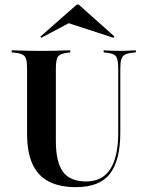

<svg xmlns="http://www.w3.org/2000/svg" viewBox="-20 -785 614 817"><path d="M95.2 -369.4V-492.7Q95.2 -518.5 91.5 -532.3Q87.9 -546 77 -552Q66.1 -558.1 45.2 -560.5L29.8 -562.1V-571Q41.9 -571 59.3 -570.2Q76.6 -569.4 98.8 -569Q121 -568.5 146 -568.5H156.5H166.9Q191.9 -568.5 212.9 -569Q233.9 -569.4 250.8 -570.2Q267.7 -571 279 -571V-562.1L265.3 -560.5Q235.5 -556.5 226.6 -544Q217.7 -531.5 217.7 -492.7V-369.4ZM303.2 11.3Q232.3 11.3 186.3 -13.3Q140.3 -37.9 117.7 -87.9Q95.2 -137.9 95.2 -215.3V-369.4H217.7V-185.5Q217.7 -95.2 248 -54Q278.2 -12.9 346.8 -12.9Q415.3 -12.9 449.2 -65.3Q483.1 -117.7 483.1 -221V-369.4H491.9V-220.2Q491.9 -104 448.4 -46.4Q404.8 11.3 303.2 11.3ZM483.1 -369.4V-492.7Q483.1 -531.5 474.2 -544.4Q465.3 -557.3 434.7 -560.5L421 -562.1V-571Q431.5 -570.2 448.8 -569.4Q466.1 -568.5 487.1 -568.5Q502.4 -568.5 515.7 -569Q529 -569.4 540.3 -570.2Q551.6 -571 558.1 -571V-562.1L541.9 -560.5Q521.8 -558.1 510.9 -552Q500 -546 496 -532.3Q491.9 -518.5 491.9 -492.7V-369.4ZM155.6 -624.2 151.6 -629 306.5 -765.3H315.3L466.9 -629.8L462.9 -624.2L250 -693.5L312.1 -707.3Z"/></svg>

Font: Playfair 144pt SemiCondensed
Style: Bold
Weight: 700
Width: 4
Designer: Claus Eggers Sørensen
Foundry: Claus Eggers Sørensen
Version: Version 2.203